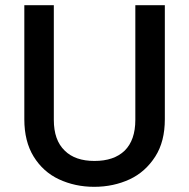

<svg xmlns="http://www.w3.org/2000/svg" viewBox="-20 -715 730 742"><path d="M74 -695C74 -695 74 -254 74 -254C74 -254 74 -254 74 -254C74 -197 86 -149 110 -110C134 -71 167 -41 208 -22C249 -3 294 7 344 7C344 7 344 7 344 7C394 7 440 -3 481 -22C522 -41 555 -71 580 -110C605 -149 617 -197 617 -254C617 -254 617 -695 617 -695C617 -695 503 -695 503 -695C503 -695 503 -252 503 -252C503 -252 503 -252 503 -252C503 -199 489 -160 462 -133C434 -106 395 -93 345 -93C345 -93 345 -93 345 -93C296 -93 257 -106 230 -133C202 -160 188 -199 188 -252C188 -252 188 -695 188 -695C188 -695 74 -695 74 -695Z"/></svg>

Font: Girnar Poppins
Style: Medium
Weight: 500
Designer: Ninad Kale (Devanagari), Jonny Pinhorn (Latin)
Foundry: Indian Type Foundry
Version: ""